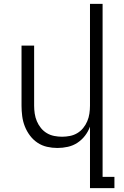

<svg xmlns="http://www.w3.org/2000/svg" viewBox="-20 -755 640 990"><path d="M444 215V-102Q435 -77 418.5 -55.5Q402 -34 379.5 -19Q357 -4 330 2Q303 8 276 8Q249 8 222.5 2Q196 -4 173.5 -19Q151 -34 134.5 -56Q118 -78 108 -103.5Q98 -129 94.5 -156Q91 -183 91 -210V-520H156V-210Q156 -190 159 -169.5Q162 -149 170 -130Q178 -111 191 -95Q204 -79 221.5 -68.5Q239 -58 259.5 -54Q280 -50 300 -50Q320 -50 340.5 -54Q361 -58 378.5 -68.5Q396 -79 409 -95Q422 -111 430 -130Q438 -149 441 -169.5Q444 -190 444 -210V-735H509V157H570V215Z"/></svg>

Font: Iosevka Light Extended
Style: Regular
Weight: 300
Width: 7
Monospace: yes
Designer: Belleve Invis
Foundry: Belleve Invis
Version: Version 32.5.0; ttfautohint (v1.8.4)